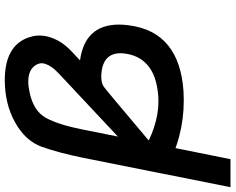

<svg xmlns="http://www.w3.org/2000/svg" viewBox="-146 -650 958 781"><g transform="rotate(-90 332.5 -259.0)"><path d="M351.5 9Q332.5 10 314 10Q239 10 167.5 -9Q143 -15.5 121 -23.5L76 200H-38L82 -401Q102 -499 126 -566.5Q150 -634 225.5 -676Q301 -718 397.5 -718Q523 -718 563 -640.5Q571 -625.5 576 -604.2Q581 -583 577.5 -557.5Q574 -532 559.2 -503.2Q544.5 -474.5 512 -444L478 -412Q623.5 -392 623.5 -253Q623.5 -236 621 -216.5Q608 -109 538 -53Q471 1 351.5 9ZM371 -315.5Q355.5 -304.5 152 -132.5Q178 -120 202.5 -112Q258 -93 312 -93Q333 -93 354 -96Q432 -106 470.5 -149Q497 -178 504.5 -222Q507 -235.5 507 -247Q507 -321 417.5 -325.5Q414 -325.5 410.5 -325.5Q385 -325.5 371 -315.5ZM422 -496Q441 -513.5 450.8 -528Q460.5 -542.5 464 -554.2Q467.5 -566 465.5 -575.5Q463.5 -585 458.5 -592.5Q439 -622.5 392 -622.5Q372 -622.5 347 -617Q272 -601 244 -550.5Q216 -500 196 -398L168 -258Z"/></g></svg>

Font: Argentum Sans
Style: Italic
Weight: 400
Italic angle: -11.3099°
Designer: Julieta Ulanovsky, Owen Earl, Rasmus Andersson, Cristiano Sobral
Foundry: The Argentum Sans Project Authors
Version: Version 3.131; ttfautohint (v1.8.4.7-5d5b-dirty)